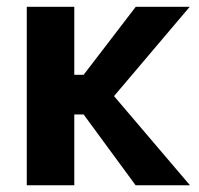

<svg xmlns="http://www.w3.org/2000/svg" viewBox="-20 -553 595 573"><path d="M385.2 -532.8 229.6 -329.8H201.7V-532.8H59.9V0H201.7V-211.3H229.6L384.8 0H547L320.3 -266.2L546.3 -532.8Z"/></svg>

Font: Estedad VF
Style: Regular
Weight: 100
Designer: Amin Abedi
Version: Version 7.3